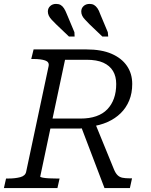

<svg xmlns="http://www.w3.org/2000/svg" viewBox="-39 -963 771 983"><path d="M373 -323 443 -344 544 -97Q552 -77 562.5 -66.5Q573 -56 588 -53Q603 -50 624 -50H637L626 0H496ZM266 -49 255 0H-19L-8 -49H3Q39 -49 65 -56Q91 -63 95 -84L210 -625Q214 -646 192 -653.5Q170 -661 132 -661H121L133 -710H403Q481 -710 532.5 -687.5Q584 -665 611 -625.5Q638 -586 638 -533Q638 -486 622.5 -448.5Q607 -411 579 -383.5Q551 -356 512 -338.5Q473 -321 425 -315Q414 -312 404.5 -310Q395 -308 387 -306.5Q379 -305 371 -305H219L167 -59Q167 -56 179.5 -53.5Q192 -51 211.5 -50Q231 -49 251 -49ZM404 -657H294L230 -356H373Q419 -356 453.5 -368Q488 -380 510.5 -403.5Q533 -427 544.5 -459.5Q556 -492 556 -533Q556 -572 539.5 -599.5Q523 -627 490 -642Q457 -657 404 -657ZM303 -891 342 -798 343 -776H314L249 -838Q235 -852 225.5 -862Q216 -872 211 -882.5Q206 -893 206 -904Q206 -921 218 -932Q230 -943 248 -943Q262 -943 271.5 -937.5Q281 -932 288.5 -920.5Q296 -909 303 -891ZM474 -891 513 -798 515 -776H485L420 -838Q407 -852 397 -862Q387 -872 382 -882.5Q377 -893 377 -904Q377 -921 389 -932Q401 -943 420 -943Q433 -943 442.5 -937.5Q452 -932 460 -920.5Q468 -909 474 -891Z"/></svg>

Font: Roboto Serif 20pt Light
Style: Italic
Weight: 300
Italic angle: -10°
Version: Version 1.007